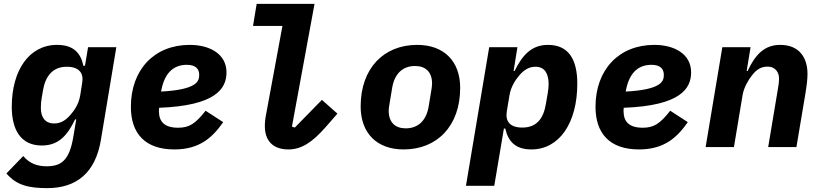

<svg xmlns="http://www.w3.org/2000/svg" viewBox="-20 -760 4241 992"><path d="M224.1 212C377.1 212 473 131 501.1 -35.9L581 -516H435L419 -420.1H410.9C397 -487.9 358 -528.1 274.9 -528.1C130 -528.1 40.8 -396 40.8 -208.1C40.8 -93 84.9 -8.2 196 -8.2C285.2 -8.2 329.9 -63.9 367.9 -143.1H373.9L359 -54C338.1 72.1 294 99.1 220.2 99.1C174 99.1 132.1 84.9 100.1 46.2L13.1 136C65 197.1 127.8 212 224.1 212ZM191.1 -202.1C191.1 -223 192.8 -239 195 -251.1L202.1 -293C214.1 -365.1 251.1 -415.1 324.9 -415.1C389.9 -415.1 413 -381 404.8 -333.1L394.2 -266C386 -218 361.2 -187.1 345.2 -168C321 -139.9 296.2 -122.2 259.9 -122.2C209.9 -122.2 191.1 -158 191.1 -202.1Z M881 12.1C1013.1 12.1 1079.2 -51.8 1133.2 -128.9L1042.3 -187.9C989 -120 957 -100.1 900.2 -100.1C830.3 -100.1 801.1 -131 801.1 -186.1C801.1 -191.1 801.1 -195 802.2 -203.1C1096.2 -214.1 1150.2 -302.9 1150.2 -386C1150.2 -480.8 1064.3 -528.1 960.2 -528.1C777 -528.1 656.2 -399.9 656.2 -208.1C656.2 -71 729 12.1 881 12.1ZM812.1 -286.9 815 -301.1C834.2 -389.9 882.1 -425.1 945.3 -425.1C989 -425.1 1009.2 -405.9 1009.2 -372.9C1009.2 -339.8 997.2 -296.9 812.1 -286.9Z M1470.2 12.1C1539.4 12.1 1595.2 -27 1662.3 -103L1723.4 -172.9L1643.1 -244L1503.2 -100.9L1488.3 -105.8L1605.1 -740.1H1306.1L1287.3 -626.1H1439.3L1358.3 -187.9C1350.1 -147 1348.4 -130 1348.4 -108C1348.4 -35.2 1388.1 12.1 1470.2 12.1Z M2065.3 12.1C2238.3 12.1 2357.6 -109 2357.6 -306.1C2357.6 -442.1 2275.6 -528.1 2135.3 -528.1C1962.4 -528.1 1843.4 -407 1843.4 -209.9C1843.4 -73.9 1925.4 12.1 2065.3 12.1ZM1988.3 -187.9C1988.3 -199.9 1991.5 -217 1993.3 -229L2006.4 -307.2C2018.5 -378.9 2060.4 -419 2124.3 -419C2178.3 -419 2212.4 -388.8 2212.4 -328.1C2212.4 -316.1 2209.5 -299 2207.4 -286.9L2194.6 -209.2C2182.5 -137.1 2140.3 -96.9 2076.3 -96.9C2022.4 -96.9 1988.3 -127.1 1988.3 -187.9Z M2387.4 199.9H2533.7L2583.5 -95.9H2590.6C2605.5 -28.1 2644.5 12.1 2725.5 12.1C2868.6 12.1 2962.7 -122.9 2962.7 -328.1C2962.7 -448.9 2920.5 -528.1 2811.4 -528.1C2723.7 -528.1 2677.6 -471.9 2638.5 -393.1H2633.5L2653.4 -516H2507.5ZM2598.7 -186.1 2612.6 -269.2C2619.7 -312.1 2643.5 -346.9 2659.4 -366.1C2683.6 -396 2710.6 -415.1 2746.4 -415.1C2796.5 -415.1 2813.6 -377.1 2814.6 -328.1C2814.6 -311.1 2812.5 -295.1 2810.7 -283L2800.4 -223C2787.6 -144.9 2750.7 -100.9 2678.6 -100.9C2615.4 -100.9 2589.5 -132.1 2598.7 -186.1Z M3281.6 12.1C3413.7 12.1 3479.8 -51.8 3533.7 -128.9L3442.8 -187.9C3389.6 -120 3357.6 -100.1 3300.8 -100.1C3230.8 -100.1 3201.7 -131 3201.7 -186.1C3201.7 -191.1 3201.7 -195 3202.8 -203.1C3496.8 -214.1 3550.8 -302.9 3550.8 -386C3550.8 -480.8 3464.8 -528.1 3360.8 -528.1C3177.6 -528.1 3056.8 -399.9 3056.8 -208.1C3056.8 -71 3129.6 12.1 3281.6 12.1ZM3212.7 -286.9 3215.6 -301.1C3234.7 -389.9 3282.7 -425.1 3345.9 -425.1C3389.6 -425.1 3409.8 -405.9 3409.8 -372.9C3409.8 -339.8 3397.7 -296.9 3212.7 -286.9Z M3772 0 3816.8 -269.2C3823.9 -311.1 3848.7 -349.1 3864 -369C3886.7 -399.1 3910.9 -415.8 3945 -415.8C3989.7 -415.8 4005 -382.1 4005 -355.1C4005 -329.9 4000.7 -311.1 3997.9 -293L3948.9 0H4094.8L4141 -274.9C4148.8 -323.2 4152 -350.1 4152 -378.9C4152 -459.2 4111.9 -528.1 4011 -528.1C3929 -528.1 3881.7 -476.9 3842.7 -393.1H3837.7L3858 -516H3712L3625.7 0Z"/></svg>

Font: Margiela Mono Italic Bold It
Style: Regular
Weight: 700
Designer: Mike Abbink, Paul van der Laan, Pieter van Rosmalen
Foundry: Bold Monday
Version: Version 2.003 2021